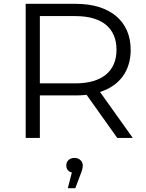

<svg xmlns="http://www.w3.org/2000/svg" viewBox="-20 -720 763 1002"><path d="M114 -700V0H188V-222H376C395 -222 414 -223 432 -225L592 0H673L502 -240C605 -273 662 -351 662 -460C662 -609 555 -700 376 -700ZM188 -636H374C513 -636 588 -573 588 -460C588 -349 513 -285 374 -285H188ZM326 143C326 162 336 176 355 180L334 262H373L401 188C408 171 412 156 412 143C412 122 394 104 369 104C344 104 326 120 326 143Z"/></svg>

Font: Malon Grotesk
Style: Regular
Weight: 400
Designer: Julieta Ulanovsky
Foundry: Julieta Ulanovsky
Version: Version 7.200